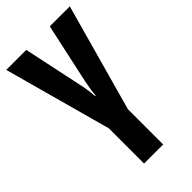

<svg xmlns="http://www.w3.org/2000/svg" viewBox="-242 -615 923 923"><g transform="rotate(-45 219.0 -153.5)"><path d="M283 240H153V0L3 -547H139L203 -245Q209 -217 212 -195Q215 -173 216 -156H220Q221 -173 224 -193.5Q227 -214 232 -239L299 -547H435L283 0Z"/></g></svg>

Font: Noto Sans Display ExtraCondensed
Style: Bold
Weight: 700
Width: 2
Designer: Monotype Design Team
Foundry: Monotype Imaging Inc.
Version: Version 2.003